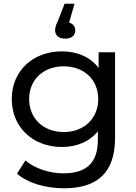

<svg xmlns="http://www.w3.org/2000/svg" viewBox="-20 -809 729 1028"><path d="M321 -102C213 -102 136 -174 136 -279C136 -383 213 -454 321 -454C429 -454 506 -383 506 -279C506 -174 429 -102 321 -102ZM311 -22C389 -22 459 -50 504 -106V-61C504 60 446 119 320 119C242 119 165 92 116 50L71 121C129 172 226 199 323 199C502 199 596 115 596 -71V-529H508V-445C463 -505 391 -534 311 -534C158 -534 43 -431 43 -279C43 -126 158 -22 311 -22ZM329 -602C364 -602 383 -620 383 -646C383 -667 371 -682 350 -688L379 -789H326L289 -695C279 -674 275 -660 275 -646C275 -621 294 -602 329 -602Z"/></svg>

Font: Montserrat-Alt1 Med
Style: Regular
Weight: 500
Designer: Differentunic
Foundry: Differentunic
Version: Version 7.222